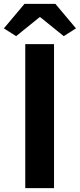

<svg xmlns="http://www.w3.org/2000/svg" viewBox="-39 -968 411 988"><path d="M91 0H239V-741H91ZM44 -782 164 -879H169L289 -782L352 -822L246 -948H87L-19 -822Z"/></svg>

Font: Noto Sans HK
Style: Bold
Weight: 700
Designer: Ryoko NISHIZUKA 西塚涼子 (kana, bopomofo & ideographs); Paul D. Hunt (Latin, Greek & Cyrillic); Sandoll Communications 산돌커뮤니
Foundry: Adobe
Version: Version 2.002;hotconv 1.0.116;makeotfexe 2.5.65601